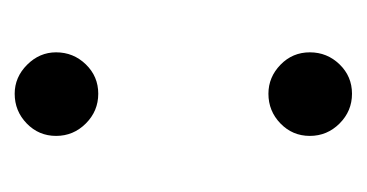

<svg xmlns="http://www.w3.org/2000/svg" viewBox="-136 -346 488 255"><g transform="rotate(-90 107.5 -219.0)"><path d="M110 -443Q132 -443 148.5 -426.5Q165 -410 165 -388Q165 -365 149 -348.5Q133 -332 110 -332Q87 -332 70.5 -348.5Q54 -365 54 -388Q54 -411 70.5 -427Q87 -443 110 -443ZM110 -106Q132 -106 148.5 -90Q165 -74 165 -51Q165 -28 149 -11.5Q133 5 110 5Q87 5 70.5 -11.5Q54 -28 54 -51Q54 -74 70.5 -90Q87 -106 110 -106Z"/></g></svg>

Font: Arcon
Style: Regular
Weight: 400
Designer: M. Zarth
Foundry: martin zarth - visuelle & digitale kommunikation
Version: Version 1.131;PS 001.131;hotconv 1.0.70;makeotf.lib2.5.58329